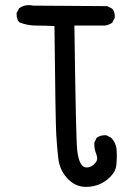

<svg xmlns="http://www.w3.org/2000/svg" viewBox="-20 -739 540 751"><path d="M315 -8Q273 -8 241 -44Q213 -76 208 -119.5Q203 -163 200 -213Q197 -263 193 -637Q158 -639 122 -639Q86 -639 55 -652Q45 -664 45 -682V-688L55 -707Q72 -719 93 -719Q101 -719 109 -717L399 -715L419 -705Q429 -693 429 -676V-670L419 -650Q405 -641 390 -639H271Q277 -190 282 -151Q290 -84 318 -84Q339 -84 354 -103Q360 -110 360 -120Q360 -128 356 -138Q349 -155 349 -173V-181L358 -200Q372 -210 390 -210H396L415 -200Q433 -181 436 -156Q437 -143 437 -129Q437 -115 435 -92.5Q433 -70 413 -49Q374 -8 315 -8Z"/></svg>

Font: Xiaolai SC
Style: Regular
Weight: 400
Designer: Nozomi Seto 瀬戸のぞみ
Version: Version 3.11;December 4, 2020;FontCreator 13.0.0.2613 64-bit